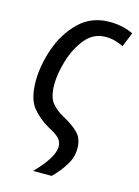

<svg xmlns="http://www.w3.org/2000/svg" viewBox="-115 -610 635 878"><g transform="rotate(15 203.0 -171.5)"><path d="M131 203H219Q255 167 277.5 130Q300 93 300 53Q300 4 273 -22Q246 -48 207 -69Q164 -92 143 -119.5Q122 -147 122 -204Q122 -255 141 -318.5Q160 -382 198 -428.5Q236 -475 294 -475Q319 -475 340.5 -468.5Q362 -462 378 -454L406 -522Q355 -546 294 -546Q208 -546 150.5 -490.5Q93 -435 64.5 -353.5Q36 -272 36 -195Q37 -113 68.5 -74Q100 -35 149 -7Q186 12 200.5 27.5Q215 43 215 66Q215 117 131 203Z"/></g></svg>

Font: Noto Sans UI SemiCondensed
Style: Italic
Weight: 400
Width: 4
Italic angle: -12°
Designer: Monotype Design Team
Foundry: Monotype Imaging Inc.
Version: Version 1.901